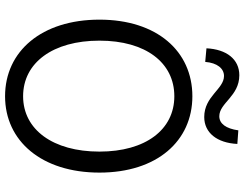

<svg xmlns="http://www.w3.org/2000/svg" viewBox="-126 -850 988 777"><g transform="rotate(90 368.5 -461.0)"><path d="M369 13C550 13 678 -135 678 -369C678 -602 550 -745 369 -745C187 -745 59 -602 59 -369C59 -135 187 13 369 13ZM369 -60C233 -60 144 -181 144 -369C144 -556 233 -672 369 -672C504 -672 593 -556 593 -369C593 -181 504 -60 369 -60ZM453 -793C517 -793 558 -845 562 -927L507 -931C500 -881 480 -854 450 -854C396 -854 369 -935 284 -935C219 -935 179 -883 175 -802L230 -797C234 -846 257 -873 287 -873C340 -873 369 -793 453 -793Z"/></g></svg>

Font: Noto Sans CJK SC DemiLight
Style: Regular
Weight: 350
Designer: Ryoko NISHIZUKA 西塚涼子 (kana, bopomofo & ideographs); Paul D. Hunt (Latin, Greek & Cyrillic); Sandoll Communications 산돌커뮤니
Foundry: Adobe
Version: Version 2.004;hotconv 1.0.118;makeotfexe 2.5.65603